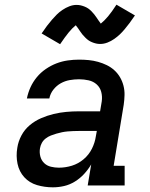

<svg xmlns="http://www.w3.org/2000/svg" viewBox="-20 -793 640 821"><path d="M206 8Q171 8 138.5 -1.5Q106 -11 84 -35Q62 -59 55 -92.5Q48 -126 54 -161Q58 -188 71.5 -213.5Q85 -239 107 -257.5Q129 -276 155.5 -287.5Q182 -299 209 -305.5Q236 -312 263 -314.5Q290 -317 317 -317H408L415 -359Q418 -380 413 -399.5Q408 -419 393.5 -432Q379 -445 359 -449.5Q339 -454 318 -454Q298 -454 278 -450.5Q258 -447 240 -437Q222 -427 208.5 -410Q195 -393 191 -372H95Q100 -397 110.5 -420Q121 -443 137.5 -463Q154 -483 176 -498Q198 -513 221.5 -522Q245 -531 269.5 -534.5Q294 -538 318 -538Q339 -538 359.5 -536Q380 -534 399.5 -528.5Q419 -523 436.5 -514.5Q454 -506 468.5 -493Q483 -480 493 -463Q503 -446 508 -426.5Q513 -407 512.5 -386.5Q512 -366 509 -345L466 -84H513V0H355L370 -90Q357 -68 339.5 -49Q322 -30 300 -16.5Q278 -3 254 2.5Q230 8 206 8ZM232 -76Q260 -76 287.5 -84.5Q315 -93 337.5 -112Q360 -131 373 -157Q386 -183 390 -211L394 -233H317Q305 -233 293 -232.5Q281 -232 269 -231Q257 -230 245 -227.5Q233 -225 221 -221.5Q209 -218 197.5 -213.5Q186 -209 175.5 -201Q165 -193 159 -182Q153 -171 151 -159Q148 -141 152.5 -124Q157 -107 169 -95.5Q181 -84 198 -80Q215 -76 232 -76ZM237 -604 158 -650Q170 -668 181 -682.5Q192 -697 202.5 -709Q213 -721 223 -731Q233 -741 247 -750.5Q261 -760 276.5 -766Q292 -772 307 -772Q317 -772 325.5 -770Q334 -768 342.5 -764.5Q351 -761 357.5 -756.5Q364 -752 371 -745Q378 -738 383 -731.5Q388 -725 392.5 -718.5Q397 -712 402 -704.5Q407 -697 411 -692Q426 -704 442 -723Q458 -742 478 -773L557 -727Q545 -709 534 -694.5Q523 -680 513 -668Q503 -656 492.5 -646Q482 -636 468.5 -626.5Q455 -617 439.5 -611Q424 -605 408 -605Q399 -605 390.5 -607Q382 -609 373.5 -612.5Q365 -616 358.5 -620.5Q352 -625 345 -632Q338 -639 332.5 -645.5Q327 -652 323 -658.5Q319 -665 313.5 -672.5Q308 -680 304 -685Q289 -673 273.5 -654Q258 -635 237 -604Z"/></svg>

Font: Iosevka Curly Slab MdExObl
Style: Regular
Weight: 500
Width: 7
Italic angle: -9°
Monospace: yes
Designer: Belleve Invis
Foundry: Belleve Invis
Version: Version 11.1.0; ttfautohint (v1.8.3)